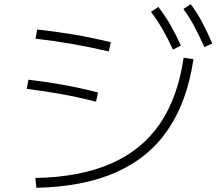

<svg xmlns="http://www.w3.org/2000/svg" viewBox="-20 -875 1040 918"><path d="M149 -24Q362 -28 510 -92.5Q658 -157 744 -282.5Q830 -408 858 -599L905 -592Q875 -390 783 -255Q691 -120 534.5 -51Q378 18 154 23ZM439 -389Q347 -412 268.5 -426Q190 -440 108 -450L116 -494Q200 -484 278.5 -470Q357 -456 449 -433ZM500 -629Q405 -651 321.5 -665.5Q238 -680 150 -690L158 -734Q248 -724 332 -710Q416 -696 510 -673ZM807 -638Q781 -694 756 -737Q731 -780 702 -818L737 -842Q770 -799 795.5 -754.5Q821 -710 845 -657ZM957 -650Q932 -706 908.5 -750Q885 -794 857 -832L892 -855Q924 -812 948 -766Q972 -720 995 -667Z"/></svg>

Font: M PLUS 1 Thin Light
Style: Regular
Weight: 300
Version: Version 1.001